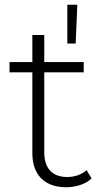

<svg xmlns="http://www.w3.org/2000/svg" viewBox="-20 -783 438 807"><path d="M263 -763C263 -763 305 -763 305 -763C305 -763 298 -600 298 -600C298 -600 263 -600 263 -600C263 -600 263 -763 263 -763ZM344 -68C344 -68 365 -33 365 -33C339 -8 297 4 258 4C166 4 116 -50 116 -138C116 -138 116 -479 116 -479C116 -479 20 -479 20 -479C20 -479 20 -522 20 -522C20 -522 116 -522 116 -522C116 -522 116 -636 116 -636C116 -636 166 -636 166 -636C166 -636 166 -522 166 -522C166 -522 332 -522 332 -522C332 -522 332 -479 332 -479C332 -479 166 -479 166 -479C166 -479 166 -143 166 -143C166 -76 199 -39 263 -39C294 -39 323 -49 344 -68Z"/></svg>

Font: TamingNoise
Style: Regular
Weight: 500
Designer: Julieta Ulanovsky
Foundry: Julieta Ulanovsky
Version: ""